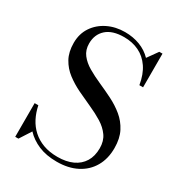

<svg xmlns="http://www.w3.org/2000/svg" viewBox="-182 -880 944 1015"><g transform="rotate(30 290.0 -373.0)"><path d="M314 14.5Q250 14.5 202.8 -5.5Q155.5 -25.5 123.5 -60L78.5 10H59V-195.5H81.5Q89.5 -155.5 107 -121.5Q124.5 -87.5 152.2 -62.5Q180 -37.5 217.8 -23.5Q255.5 -9.5 305 -9.5Q358 -9.5 396.5 -27.2Q435 -45 455.8 -78.8Q476.5 -112.5 476.5 -161Q476.5 -205 455 -235.2Q433.5 -265.5 397.8 -287.5Q362 -309.5 319.8 -328.2Q277.5 -347 235 -367.5Q192.5 -388 157 -415Q121.5 -442 100 -480.8Q78.5 -519.5 78.5 -575Q78.5 -630.5 106.2 -672Q134 -713.5 181.2 -736.8Q228.5 -760 286 -760Q335 -760 376.8 -744.2Q418.5 -728.5 449 -697L494 -760H513.5V-554.5H491Q481 -615.5 453.8 -655.5Q426.5 -695.5 386 -715Q345.5 -734.5 295.5 -734.5Q224 -734.5 187.2 -701.2Q150.5 -668 150.5 -613Q150.5 -573.5 171.8 -546Q193 -518.5 228 -498Q263 -477.5 305 -459Q347 -440.5 389 -419.5Q431 -398.5 466 -369.8Q501 -341 522.2 -300Q543.5 -259 543.5 -200Q543.5 -135 515.5 -86.8Q487.5 -38.5 436 -12Q384.5 14.5 314 14.5Z"/></g></svg>

Font: BodoniModa 10 Custom
Style: Regular
Weight: 400
Designer: Owen Earl
Foundry: indestructible type
Version: Version 2.005